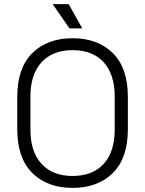

<svg xmlns="http://www.w3.org/2000/svg" viewBox="-20 -900 706 934"><path d="M333 14Q210 14 137 -58.5Q64 -131 64 -271V-429Q64 -569 137 -641.5Q210 -714 333 -714Q456 -714 529 -641.5Q602 -569 602 -429V-271Q602 -131 529 -58.5Q456 14 333 14ZM333 -44Q431 -44 484.5 -103Q538 -162 538 -269V-431Q538 -538 484.5 -597Q431 -656 333 -656Q236 -656 182 -597Q128 -538 128 -431V-269Q128 -162 182 -103Q236 -44 333 -44ZM318 -762 236 -880H314L380 -762Z"/></svg>

Font: Space Grotesk Light Light
Style: Regular
Weight: 300
Version: Version 2.000